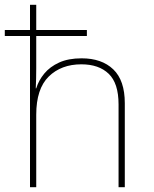

<svg xmlns="http://www.w3.org/2000/svg" viewBox="-20 -780 640 800"><path d="M105 0V-630H0V-655H105V-760H131V-655H342V-630H131V-496Q131 -472 130.5 -453.5Q130 -435 129 -412H131Q141 -445 164.5 -473.5Q188 -502 226.5 -519.5Q265 -537 320 -537Q404 -537 452 -491Q500 -445 500 -350V0H474V-345Q474 -433 433 -472.5Q392 -512 319 -512Q235 -512 183 -461Q131 -410 131 -302V0Z"/></svg>

Font: Noto Sans Mono Thin
Style: Regular
Weight: 100
Designer: Monotype Design Team
Foundry: Monotype Imaging Inc.
Version: Version 2.014